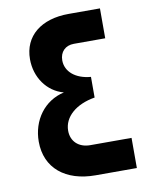

<svg xmlns="http://www.w3.org/2000/svg" viewBox="-77 -720 608 778"><g transform="rotate(-10 226.5 -331.5)"><path d="M253 0H423V-124H253C206 -124 175 -153 175 -197C175 -254 226 -298 304 -311V-396C242 -401 201 -435 201 -482C201 -517 224 -540 259 -540H388V-663H259C146 -663 73 -605 73 -509C73 -435 117 -371 185 -353C103 -335 50 -262 50 -174C50 -65 130 0 253 0Z"/></g></svg>

Font: Hejaz SemiBold
Style: Regular
Weight: 600
Designer: Bandar Raffah (Arabic) and Santiago Orozco (Latin)
Foundry: Caramella and Typemade
Version: Version 1.010;hotconv 1.0.109;makeotfexe 2.5.65596